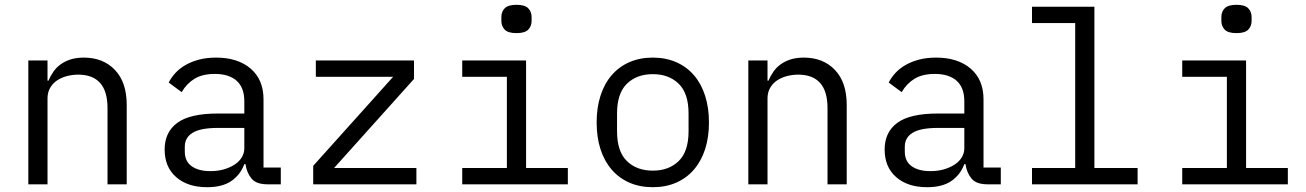

<svg xmlns="http://www.w3.org/2000/svg" viewBox="-20 -768 5440 800"><path d="M98 0V-516H178V-432H182Q190 -451 202 -468.5Q214 -486 231.5 -499Q249 -512 273 -520Q297 -528 329 -528Q410 -528 459 -476.5Q508 -425 508 -331V0H428V-317Q428 -388 397 -422.5Q366 -457 306 -457Q282 -457 259 -451Q236 -445 218 -433Q200 -421 189 -402Q178 -383 178 -358V0Z M1095 0Q1048 0 1028 -24Q1008 -48 1003 -84H998Q981 -39 943.5 -13.5Q906 12 843 12Q762 12 714 -30Q666 -72 666 -145Q666 -217 718.5 -256Q771 -295 888 -295H998V-346Q998 -403 966 -431.5Q934 -460 875 -460Q823 -460 790 -439.5Q757 -419 737 -384L683 -424Q693 -444 710 -463Q727 -482 752 -496.5Q777 -511 809 -519.5Q841 -528 880 -528Q971 -528 1024.5 -482Q1078 -436 1078 -354V-70H1150V0ZM857 -55Q888 -55 913.5 -62.5Q939 -70 958 -82.5Q977 -95 987.5 -112.5Q998 -130 998 -150V-235H888Q816 -235 783 -215Q750 -195 750 -157V-136Q750 -96 778.5 -75.5Q807 -55 857 -55Z M1285 0V-77L1618 -448H1296V-516H1705V-439L1372 -68H1715V0Z M2132 -630Q2097 -630 2083 -644.5Q2069 -659 2069 -681V-697Q2069 -719 2083 -733.5Q2097 -748 2132 -748Q2167 -748 2181 -733.5Q2195 -719 2195 -697V-681Q2195 -659 2181 -644.5Q2167 -630 2132 -630ZM1906 -68H2092V-448H1906V-516H2172V-68H2346V0H1906Z M2700 12Q2646 12 2602.5 -7Q2559 -26 2528.5 -61.5Q2498 -97 2482 -146.5Q2466 -196 2466 -258Q2466 -319 2482 -369Q2498 -419 2528.5 -454.5Q2559 -490 2602.5 -509Q2646 -528 2700 -528Q2754 -528 2797.5 -509Q2841 -490 2871.5 -454.5Q2902 -419 2918 -369Q2934 -319 2934 -258Q2934 -196 2918 -146.5Q2902 -97 2871.5 -61.5Q2841 -26 2797.5 -7Q2754 12 2700 12ZM2700 -57Q2767 -57 2808 -97Q2849 -137 2849 -221V-295Q2849 -379 2808 -419Q2767 -459 2700 -459Q2633 -459 2592 -419Q2551 -379 2551 -295V-221Q2551 -137 2592 -97Q2633 -57 2700 -57Z M3098 0V-516H3178V-432H3182Q3190 -451 3202 -468.5Q3214 -486 3231.5 -499Q3249 -512 3273 -520Q3297 -528 3329 -528Q3410 -528 3459 -476.5Q3508 -425 3508 -331V0H3428V-317Q3428 -388 3397 -422.5Q3366 -457 3306 -457Q3282 -457 3259 -451Q3236 -445 3218 -433Q3200 -421 3189 -402Q3178 -383 3178 -358V0Z M4095 0Q4048 0 4028 -24Q4008 -48 4003 -84H3998Q3981 -39 3943.5 -13.5Q3906 12 3843 12Q3762 12 3714 -30Q3666 -72 3666 -145Q3666 -217 3718.5 -256Q3771 -295 3888 -295H3998V-346Q3998 -403 3966 -431.5Q3934 -460 3875 -460Q3823 -460 3790 -439.5Q3757 -419 3737 -384L3683 -424Q3693 -444 3710 -463Q3727 -482 3752 -496.5Q3777 -511 3809 -519.5Q3841 -528 3880 -528Q3971 -528 4024.5 -482Q4078 -436 4078 -354V-70H4150V0ZM3857 -55Q3888 -55 3913.5 -62.5Q3939 -70 3958 -82.5Q3977 -95 3987.5 -112.5Q3998 -130 3998 -150V-235H3888Q3816 -235 3783 -215Q3750 -195 3750 -157V-136Q3750 -96 3778.5 -75.5Q3807 -55 3857 -55Z M4280 -68H4460V-672H4280V-740H4540V-68H4720V0H4280Z M5132 -630Q5097 -630 5083 -644.5Q5069 -659 5069 -681V-697Q5069 -719 5083 -733.5Q5097 -748 5132 -748Q5167 -748 5181 -733.5Q5195 -719 5195 -697V-681Q5195 -659 5181 -644.5Q5167 -630 5132 -630ZM4906 -68H5092V-448H4906V-516H5172V-68H5346V0H4906Z"/></svg>

Font: IBM Plox Mono
Style: Regular
Weight: 400
Monospace: yes
Designer: Mike Abbink, Paul van der Laan, Pieter van Rosmalen
Foundry: Bold Monday
Version: Version 2.1